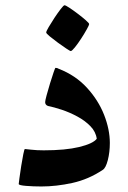

<svg xmlns="http://www.w3.org/2000/svg" viewBox="-20 -690 476 716"><path d="M389.6 -156.7Q389.6 -122.6 382.1 -93Q374.5 -63.5 363.3 -56.6Q310.1 -21 250 -7.8Q189.9 5.4 134.3 5.4Q104.5 5.4 77.1 3.2Q49.8 1 49.8 -3.9Q49.8 -5.9 52.5 -25.9Q55.2 -45.9 59.1 -71Q63 -96.2 66.9 -115.2Q70.8 -134.3 72.8 -134.3Q76.2 -134.3 96.4 -131.8Q116.7 -129.4 143.1 -129.4Q224.1 -129.4 275.4 -141.8Q326.7 -154.3 340.8 -172.4Q337.4 -198.7 317.1 -219.5Q296.9 -240.2 268.3 -255.6Q239.7 -271 210.2 -280.8Q180.7 -290.5 158.7 -294.9Q148.4 -298.8 148.4 -309.1Q148.4 -314.5 153.8 -334.7Q159.2 -355 166.5 -378.7Q173.8 -402.3 179.7 -419.7Q185.5 -437 187 -437Q193.8 -437 198.7 -433.6Q261.7 -409.2 304.2 -362.8Q346.7 -316.4 368.2 -261.7Q389.6 -207 389.6 -156.7ZM312.5 -600.1Q312.5 -596.7 303.7 -580.8Q294.9 -564.9 282.7 -546.1Q270.5 -527.3 259.3 -513.4Q248 -499.5 243.7 -499.5Q241.7 -499.5 227.5 -508.8Q213.4 -518.1 196 -530.8Q178.7 -543.5 165.5 -554.4Q152.3 -565.4 152.3 -568.8Q152.3 -573.2 161.6 -589.1Q170.9 -605 183.3 -623.8Q195.8 -642.6 206.5 -656.5Q217.3 -670.4 220.7 -670.4Q224.6 -670.4 239 -660.9Q253.4 -651.4 270.5 -638.4Q287.6 -625.5 300 -614.5Q312.5 -603.5 312.5 -600.1Z"/></svg>

Font: Scheherazade New
Style: Bold
Weight: 700
Designer: SIL International
Foundry: SIL International
Version: Version 4.000